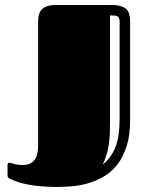

<svg xmlns="http://www.w3.org/2000/svg" viewBox="-20 -721 580 760"><path d="M9.8 -66.9Q9.8 -73.2 11.7 -75Q13.7 -76.7 16.6 -76.7Q22.5 -76.7 35.4 -72.3Q48.3 -67.9 69.8 -67.9Q130.9 -67.9 130.9 -143.6V-633.3Q130.9 -644.5 132.6 -656.5Q134.3 -668.5 141.4 -678.5Q148.4 -688.5 162.6 -694.8Q176.8 -701.2 202.1 -701.2H419.9Q443.4 -701.2 458 -696.8Q472.7 -692.4 481 -683.8Q489.3 -675.3 492.2 -662.6Q495.1 -649.9 495.1 -632.8V-245.6Q495.1 -187 481.9 -144.3Q468.8 -101.6 446.5 -72.3Q424.3 -43 395 -24.9Q365.7 -6.8 334 2.9Q302.2 12.7 269.8 15.9Q237.3 19 208.5 19Q143.6 19 96.4 10.5Q49.3 2 18.6 -13.7Q16.1 -14.6 12.9 -17.8Q9.8 -21 9.8 -29.3ZM453.6 -628.9Q453.6 -639.6 452.1 -646Q450.7 -652.3 446.3 -655.5Q441.9 -658.7 434.6 -659.4Q427.2 -660.2 415.5 -660.2V-239.3Q415.5 -216.3 414.8 -195.3Q414.1 -174.3 411.4 -153.6Q408.7 -132.8 402.8 -112.1Q397 -91.3 386.7 -69.3Q405.3 -85 418 -103.3Q430.7 -121.6 438.7 -143.8Q446.8 -166 450.2 -193.6Q453.6 -221.2 453.6 -255.4Z"/></svg>

Font: Fascinate Inline
Style: Regular
Weight: 900
Designer: Astigmatic (AOETI)
Foundry: Astigmatic (AOETI)
Version: Version 1.000